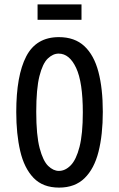

<svg xmlns="http://www.w3.org/2000/svg" viewBox="-20 -841 542 874"><path d="M249 13Q175 13 132.5 -31.5Q90 -76 72 -153.5Q54 -231 54 -331Q54 -497 99.5 -584.5Q145 -672 248 -672Q320 -672 364 -631Q408 -590 428 -514Q448 -438 448 -332Q448 -228 428.5 -150.5Q409 -73 365 -30Q321 13 249 13ZM248 -63Q277 -63 302 -88.5Q327 -114 342 -172.5Q357 -231 357 -329Q357 -467 326.5 -532Q296 -597 247 -597Q221 -597 197.5 -574.5Q174 -552 159.5 -494.5Q145 -437 145 -332Q145 -225 160.5 -166.5Q176 -108 199.5 -85.5Q223 -63 248 -63ZM151 -751V-821H351V-751Z"/></svg>

Font: Bricolage Grotesque 10pt Condensed
Style: Regular
Weight: 400
Width: 3
Designer: Mathieu Triay
Foundry: Atelier Triay
Version: Version 1.000; ttfautohint (v1.8.4.7-5d5b);gftools[0.9.29]